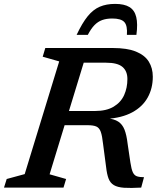

<svg xmlns="http://www.w3.org/2000/svg" viewBox="-42 -938 800 960"><path d="M432.5 -383Q490.5 -383 526.5 -404.8Q562.5 -426.5 578.8 -462.8Q595 -499 595 -543Q595 -582.5 570.2 -603.5Q545.5 -624.5 488.5 -624.5H313L339 -698H521Q594 -698 638 -680Q682 -662 702 -629.8Q722 -597.5 722 -554.5Q722 -496 696.2 -450Q670.5 -404 619 -376.2Q567.5 -348.5 491 -343.5V-347Q528.5 -343.5 549.2 -330Q570 -316.5 580.5 -289.8Q591 -263 596 -220L610 -125.5Q615 -92 622.2 -76.5Q629.5 -61 642.8 -56.5Q656 -52 678 -52L664 0Q611 3 578.2 0.8Q545.5 -1.5 527.2 -12.5Q509 -23.5 500.8 -45.2Q492.5 -67 488.5 -103L473.5 -217Q469 -259 461.8 -279Q454.5 -299 439.5 -305.5Q424.5 -312 395.5 -312H220L238 -383ZM206 -66.5 288.5 -43 275.5 0H-22L-8.5 -43L81.5 -67.5L254 -631L171.5 -654.5L184.5 -698H399ZM519.5 -845.5Q491 -845.5 469.2 -837.8Q447.5 -830 430.2 -812.2Q413 -794.5 397 -763.5H341Q369 -823 396.5 -856.8Q424 -890.5 457 -904.5Q490 -918.5 533.5 -918.5Q579.5 -918.5 605.2 -902.8Q631 -887 639.2 -852.8Q647.5 -818.5 640 -763.5H592.5Q596 -809.5 579.8 -827.5Q563.5 -845.5 519.5 -845.5Z"/></svg>

Font: Newsreader 9pt Medium
Style: Italic
Weight: 500
Italic angle: -17°
Designer: Hugues Gentile
Foundry: Production Type
Version: Version 1.003